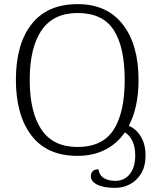

<svg xmlns="http://www.w3.org/2000/svg" viewBox="-20 -745 749 930"><path d="M420 109Q420 94 429 84.5Q438 75 457 75Q461 104 483 117.5Q505 131 539 131Q582 131 608.5 98.5Q635 66 635 8Q635 -32 622 -60.5Q609 -89 585 -104Q547 -49 489 -19.5Q431 10 355 10Q208 10 132.5 -88.5Q57 -187 57 -359Q57 -531 133 -628Q209 -725 356 -725Q498 -725 574.5 -627Q651 -529 651 -358Q651 -225 604 -136Q642 -119 663.5 -81.5Q685 -44 685 8Q685 60 663.5 95.5Q642 131 608.5 148Q575 165 539 165Q480 165 450 149Q420 133 420 109ZM584 -358Q584 -518 530.5 -600Q477 -682 356 -682Q239 -682 181.5 -598.5Q124 -515 124 -358Q124 -201 181 -117Q238 -33 355 -33Q476 -33 530 -116Q584 -199 584 -358Z"/></svg>

Font: Noto Serif Georgian Light
Style: Regular
Weight: 300
Designer: Monotype Design team
Foundry: Monotype Imaging Inc.
Version: Version 1.000